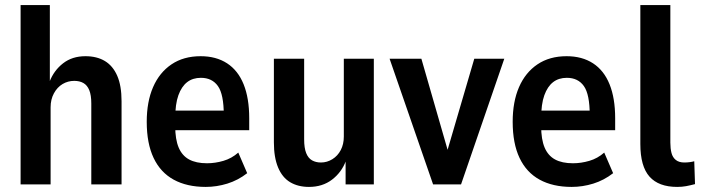

<svg xmlns="http://www.w3.org/2000/svg" viewBox="-20 -725 2767 755"><path d="M61 0V-705H176V-404H175Q192 -448 228 -476Q264 -504 316 -504Q361 -504 392.5 -485Q424 -466 441 -427Q458 -388 458 -327V0H339V-318Q339 -351 331 -370.5Q323 -390 308 -398.5Q293 -407 272 -407Q247 -407 226 -394.5Q205 -382 192 -358Q179 -334 179 -303V0Z M789 10Q715 10 663 -18.5Q611 -47 584 -104Q557 -161 557 -246Q557 -325 582 -382.5Q607 -440 654.5 -472Q702 -504 769 -504Q830 -504 873 -476Q916 -448 938 -393.5Q960 -339 960 -260V-213H653V-290H874L860 -272Q860 -354 837 -386.5Q814 -419 770 -419Q738 -419 716 -402Q694 -385 681.5 -350.5Q669 -316 669 -259V-229Q669 -177 682.5 -145Q696 -113 723.5 -98Q751 -83 794 -83Q826 -83 858.5 -92.5Q891 -102 917 -125L952 -44Q916 -16 874 -3Q832 10 789 10Z M1195 10Q1152 10 1121 -8.5Q1090 -27 1073.5 -66.5Q1057 -106 1057 -165V-494H1176V-177Q1176 -143 1184 -123Q1192 -103 1207 -94.5Q1222 -86 1242 -86Q1266 -86 1287 -99Q1308 -112 1320 -135Q1332 -158 1332 -188V-494H1450V0H1339V-92H1340Q1323 -47 1285.5 -18.5Q1248 10 1195 10Z M1683 0 1512 -494H1637L1749 -105H1731L1845 -494H1963L1793 0Z M2228 10Q2154 10 2102 -18.5Q2050 -47 2023 -104Q1996 -161 1996 -246Q1996 -325 2021 -382.5Q2046 -440 2093.5 -472Q2141 -504 2208 -504Q2269 -504 2312 -476Q2355 -448 2377 -393.5Q2399 -339 2399 -260V-213H2092V-290H2313L2299 -272Q2299 -354 2276 -386.5Q2253 -419 2209 -419Q2177 -419 2155 -402Q2133 -385 2120.5 -350.5Q2108 -316 2108 -259V-229Q2108 -177 2121.5 -145Q2135 -113 2162.5 -98Q2190 -83 2233 -83Q2265 -83 2297.5 -92.5Q2330 -102 2356 -125L2391 -44Q2355 -16 2313 -3Q2271 10 2228 10Z M2643 10Q2570 10 2534 -30.5Q2498 -71 2498 -159V-705H2616V-164Q2616 -141 2620.5 -123.5Q2625 -106 2637.5 -96Q2650 -86 2671 -86Q2682 -86 2693 -87.5Q2704 -89 2710 -91L2713 -1Q2694 4 2678 7Q2662 10 2643 10Z"/></svg>

Font: Nunito Sans 10pt Condensed
Style: Bold
Weight: 700
Width: 3
Designer: Vernon Adams
Foundry: Vernon Adams
Version: Version 3.101;gftools[0.9.27]